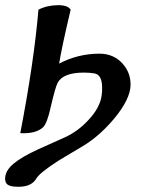

<svg xmlns="http://www.w3.org/2000/svg" viewBox="-38 -547 549 748"><path d="M293.9 16.6Q242.2 47.9 191.9 77.6Q117.2 125.5 104 147.9Q85 181.2 32.2 180.7Q-7.8 180.7 -15.1 164.1Q-18.1 157.7 -18.1 149.4Q-18.1 118.7 13.7 91.6Q45.4 64.5 110.8 34.7Q163.6 11.2 216.3 -12.7Q266.6 -36.1 305.7 -78.6Q351.1 -126.5 357.9 -174.3Q360.4 -191.4 359.9 -205.1Q359.9 -256.8 328.6 -261.2Q309.6 -264.2 289.1 -264.2Q207.5 -264.2 186.5 -224.1Q177.2 -206.1 159.7 -130.4Q145.5 -64.9 128.9 -50.3Q99.6 -24.9 41 -28.3Q94.2 -303.7 111.8 -509.3Q145 -526.4 188.5 -526.9Q226.1 -526.9 237.3 -509.3Q202.6 -363.3 192.4 -299.3Q266.1 -337.9 349.6 -337.9Q403.8 -337.9 438.5 -300.3Q470.7 -265.1 470.7 -217.8Q470.7 -162.1 407.2 -85.4Q353 -21 293.9 16.6Z"/></svg>

Font: Accordance
Style: Bold-Italic
Weight: 700
Italic angle: -11°
Version: Version 1.2 (build January 31, 2020) Miklal Software Solutio